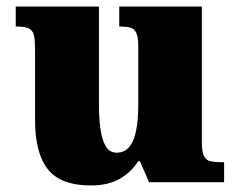

<svg xmlns="http://www.w3.org/2000/svg" viewBox="-20 -556 731 586"><path d="M257 10Q165 10 126 -39.5Q87 -89 87 -189V-402Q87 -431 84 -446.5Q81 -462 69.5 -468.5Q58 -475 32 -475H28V-536H282V-234Q282 -192 287 -159.5Q292 -127 303.5 -108.5Q315 -90 336 -90Q360 -90 374.5 -107.5Q389 -125 395.5 -157.5Q402 -190 402 -235V-417Q402 -444 395.5 -456.5Q389 -469 377 -472Q365 -475 348 -475H344V-536H596V-121Q596 -93 602.5 -80Q609 -67 622 -64Q635 -61 652 -61H664V0H435L407 -64H402Q380 -30 345 -10Q310 10 257 10Z"/></svg>

Font: Noto Serif Gujarati Black
Style: Regular
Weight: 900
Version: Version 2.102